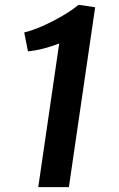

<svg xmlns="http://www.w3.org/2000/svg" viewBox="-20 -773 490 793"><path d="M138 0 224.5 -593.5Q195.5 -582 161.8 -573Q128 -564 95.5 -561L80 -639Q114 -647 155.8 -665.5Q197.5 -684 237.2 -707.2Q277 -730.5 304.5 -753H306.5L373 -743L264.5 0Z"/></svg>

Font: Merriweather Sans Medium
Style: Italic
Weight: 500
Italic angle: -7.5°
Designer: Eben Sorkin
Foundry: Eben Sorkin
Version: Version 2.001